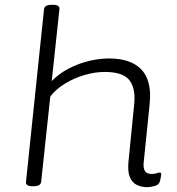

<svg xmlns="http://www.w3.org/2000/svg" viewBox="-20 -772 737 798"><path d="M592 6Q569 6 549.5 -3Q530 -12 520 -35Q510 -58 514 -100L537 -332Q538 -340 538.5 -348.5Q539 -357 539 -364Q539 -420 510.5 -446.5Q482 -473 415 -473Q375 -473 332 -460.5Q289 -448 251 -425Q213 -402 189 -371L151 -16Q149 2 119 2H115Q86 2 88 -16L163 -734Q165 -752 195 -752H200Q229 -752 227 -734L195 -435Q225 -466 265.5 -487Q306 -508 349.5 -518.5Q393 -529 433 -529Q516 -529 560 -490.5Q604 -452 604 -372Q604 -364 603 -356Q602 -348 602 -339L577 -95Q573 -49 609 -49Q623 -49 631 -52Q639 -55 644 -55Q650 -55 650 -48Q650 -45 648.5 -36Q647 -27 644 -17Q641 -4 622.5 1Q604 6 592 6Z"/></svg>

Font: Asap Expanded Expanded Light
Style: Italic
Weight: 300
Width: 7
Italic angle: -6°
Designer: Pablo Cosgaya
Foundry: Omnibus-Type
Version: Version 3.001; ttfautohint (v1.8.4.7-5d5b)